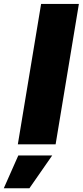

<svg xmlns="http://www.w3.org/2000/svg" viewBox="-89 -748 429 995"><path d="M319.8 -727.5 199.2 0H3.4L124 -727.5ZM-69.3 227.5 5.9 57.6H181.6L63.5 227.5Z"/></svg>

Font: Inter 18pt Black
Style: Italic
Weight: 900
Italic angle: -9.3988°
Designer: Rasmus Andersson
Foundry: rsms
Version: Version 4.001;git-66647c0bb